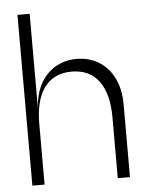

<svg xmlns="http://www.w3.org/2000/svg" viewBox="-51 -742 602 784"><g transform="rotate(-5 250.0 -350.0)"><path d="M400 -250V0H450V-300C450 -425 375 -500 275 -500C175 -500 100 -425 100 -300V-700H50V0H100V-250C100 -375 150 -450 250 -450C350 -450 400 -375 400 -250Z"/></g></svg>

Font: LS-VG5000 Light
Style: Regular
Weight: 400
Designer: Justin Bihan, 2021
Foundry: Justin Bihan, 2021
Version: Version 1.000;Glyphs 3.1.2 (3151)